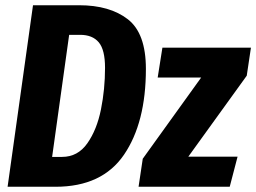

<svg xmlns="http://www.w3.org/2000/svg" viewBox="-20 -713 978 733"><path d="M537 -450Q537 -245 453.5 -122.5Q370 0 192 0H9L106 -693H282Q399 -693 468 -639.5Q537 -586 537 -450ZM244 -580 179 -114H217Q277 -114 313.5 -166Q350 -218 365.5 -295.5Q381 -373 381 -454Q381 -523 357 -551.5Q333 -580 286 -580ZM938 -531 922 -424 699 -115H887L857 0H509L525 -107L748 -417H582L600 -531Z"/></svg>

Font: Fira Sans Extra Condensed
Style: Bold Italic
Weight: 700
Width: 3
Italic angle: -8°
Designer: Carrois Corporate & Edenspiekermann AG
Foundry: Carrois Corporate GbR & Edenspiekermann AG
Version: Version 4.203